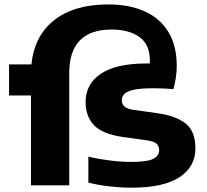

<svg xmlns="http://www.w3.org/2000/svg" viewBox="-20 -838 936 868"><path d="M21 -406.5V-547H122Q135.5 -677 225.8 -747.5Q316 -818 470.5 -818Q563 -818 632.2 -787.5Q701.5 -757 740.2 -695.2Q779 -633.5 779 -540Q779 -512 775 -486.8Q771 -461.5 764 -435Q745 -436.5 722.8 -437.8Q700.5 -439 672.5 -439Q613.5 -439 582.8 -431.8Q552 -424.5 541.2 -412Q530.5 -399.5 530.5 -385Q530.5 -368.5 541.8 -357.2Q553 -346 585.5 -341L693 -326Q776.5 -314 820 -279Q863.5 -244 863.5 -167Q863.5 -84.5 791.5 -37Q719.5 10.5 573.5 10.5Q529.5 10.5 476.8 4.8Q424 -1 379.5 -12.5V-130Q421.5 -119.5 474.2 -112.8Q527 -106 571.5 -106Q646.5 -106 673 -120Q699.5 -134 699.5 -159Q699.5 -177.5 688.2 -188Q677 -198.5 644 -203.5L536.5 -218.5Q443 -232 405 -272Q367 -312 367 -377Q367 -458 435.8 -504.5Q504.5 -551 642.5 -551Q649 -551 657.5 -551Q657.5 -557 657.5 -563.5Q657.5 -637 610.2 -670.8Q563 -704.5 485 -704.5Q293 -704.5 293 -507.5V0H120V-406.5Z"/></svg>

Font: Encode Sans Expanded Expanded
Style: Bold
Weight: 700
Width: 7
Designer: Multiple Designers
Foundry: Impallari Type
Version: Version 3.000; ttfautohint (v1.8.3) -l 8 -r 50 -G 200 -x 14 